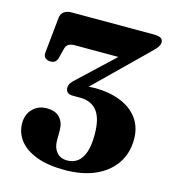

<svg xmlns="http://www.w3.org/2000/svg" viewBox="-107 -789 806 895"><g transform="rotate(15 295.5 -341.0)"><path d="M273 -365 258 -380Q267 -382.5 277.2 -384Q287.5 -385.5 299.2 -386.5Q311 -387.5 323.5 -387.5Q396 -387.5 449.8 -365.5Q503.5 -343.5 533 -302.5Q562.5 -261.5 562.5 -204Q562.5 -137 528.8 -87Q495 -37 433.2 -9.5Q371.5 18 286.5 18Q204.5 18 149.5 -3Q94.5 -24 66.8 -60.2Q39 -96.5 39 -142Q39 -185 65.8 -211.8Q92.5 -238.5 132.5 -238.5Q174.5 -238.5 195.8 -215.8Q217 -193 217 -155V-104.5Q217 -71.5 235 -49.8Q253 -28 286.5 -28Q315 -28 335.8 -43.5Q356.5 -59 368 -91.8Q379.5 -124.5 379.5 -176.5Q379.5 -255.5 351.2 -291Q323 -326.5 269 -326.5H234.5Q216.5 -326.5 208 -334.2Q199.5 -342 199.5 -356Q199.5 -367 204.5 -375.8Q209.5 -384.5 223 -397L447.5 -607.5L452.5 -556H182Q162.5 -556 152 -549Q141.5 -542 137.5 -526.5L126 -481Q123 -468.5 114.8 -461Q106.5 -453.5 91 -453.5Q76 -454 66.5 -462.2Q57 -470.5 58.5 -487.5L76 -659.5Q77.5 -678 91 -689Q104.5 -700 128 -700H522.5Q547.5 -700 558.5 -693.8Q569.5 -687.5 569.5 -673.5Q569.5 -664 562.5 -652.2Q555.5 -640.5 532.5 -619Z"/></g></svg>

Font: Fraunces
Style: Bold
Weight: 700
Version: Version 1.000;[b76b70a41]